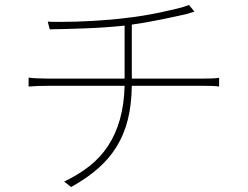

<svg xmlns="http://www.w3.org/2000/svg" viewBox="-20 -729 996 772"><path d="M176 -384Q127 -384 95 -381V-417Q107 -415 130 -414Q153 -413 174 -413H481V-626Q405 -618 324 -615Q243 -612 180 -611L172 -642Q183 -641 196 -641Q209 -641 224 -641Q253 -641 286 -642Q319 -643 354 -645Q389 -647 423.5 -650Q458 -653 489 -657Q518 -660 554.5 -666Q591 -672 626.5 -679.5Q662 -687 692.5 -694.5Q723 -702 740 -709L762 -682Q754 -680 746 -677.5Q738 -675 728 -672Q710 -668 684.5 -662.5Q659 -657 630 -651Q601 -645 570 -639.5Q539 -634 510 -630V-413H796Q812 -413 829.5 -413.5Q847 -414 861 -416V-381Q849 -383 831 -383.5Q813 -384 797 -384H510Q509 -308 494 -248Q479 -188 449 -139.5Q419 -91 374 -51.5Q329 -12 266 23L238 1Q295 -26 339.5 -61Q384 -96 414.5 -142.5Q445 -189 462 -248.5Q479 -308 481 -384Z"/></svg>

Font: Kinto Sans Thin
Style: Regular
Weight: 100
Designer: Authors: Ryoko NISHIZUKA  (kana & ideographs); Paul D. Hunt (Latin, Greek & Cyrillic); Wenlong ZHANG  (bopomofo); Sandol
Foundry: Adobe Systems Incorporated, ookami Inc.
Version: Version 0.001